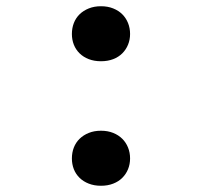

<svg xmlns="http://www.w3.org/2000/svg" viewBox="-20 -592 640 622"><path d="M212.9 -78.6Q212.9 -97.7 219.2 -114Q225.6 -130.4 237.8 -142.3Q250 -154.3 267.6 -161.4Q285.2 -168.5 307.1 -168.5Q329.1 -168.5 346.7 -161.4Q364.3 -154.3 376.2 -142.3Q388.2 -130.4 394.8 -114Q401.4 -97.7 401.4 -78.6Q401.4 -60.1 394.8 -43.9Q388.2 -27.8 376.2 -15.9Q364.3 -3.9 346.7 2.9Q329.1 9.8 307.1 9.8Q285.2 9.8 267.6 2.9Q250 -3.9 237.8 -15.9Q225.6 -27.8 219.2 -43.9Q212.9 -60.1 212.9 -78.6ZM212.9 -481.9Q212.9 -501 219.2 -517.3Q225.6 -533.7 237.8 -545.7Q250 -557.6 267.6 -564.7Q285.2 -571.8 307.1 -571.8Q329.1 -571.8 346.7 -564.7Q364.3 -557.6 376.2 -545.7Q388.2 -533.7 394.8 -517.3Q401.4 -501 401.4 -481.9Q401.4 -463.4 394.8 -447.3Q388.2 -431.2 376.2 -419.2Q364.3 -407.2 346.7 -400.4Q329.1 -393.6 307.1 -393.6Q285.2 -393.6 267.6 -400.4Q250 -407.2 237.8 -419.2Q225.6 -431.2 219.2 -447.3Q212.9 -463.4 212.9 -481.9Z"/></svg>

Font: TypoPRO Roboto Mono
Style: Bold
Weight: 700
Designer: Google
Version: Version 2.000986; 2015; ttfautohint (v1.3)